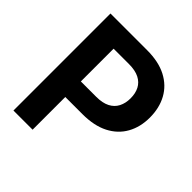

<svg xmlns="http://www.w3.org/2000/svg" viewBox="-193 -873 1018 1018"><g transform="rotate(45 316.0 -364.0)"><path d="M61 0V-727.5H335.4Q422.4 -727.5 480.7 -697Q539.1 -666.5 569.1 -611.8Q599.1 -557.1 599.1 -484.9Q599.1 -414.1 568.8 -359.9Q538.6 -305.7 479.5 -275.4Q420.4 -245.1 332.5 -245.1H157.2V-361.8H319.8Q366.7 -361.8 396.5 -377.2Q426.3 -392.6 440.4 -420.4Q454.6 -448.2 454.6 -484.9Q454.6 -522.5 440.4 -549.8Q426.3 -577.1 396.5 -592.3Q366.7 -607.4 319.3 -607.4H204.6V0Z"/></g></svg>

Font: Inter Cardless Tabular Bold
Style: Bold
Weight: 700
Designer: Rasmus Andersson
Foundry: rsms
Version: Version 4.000;git-4fc901f